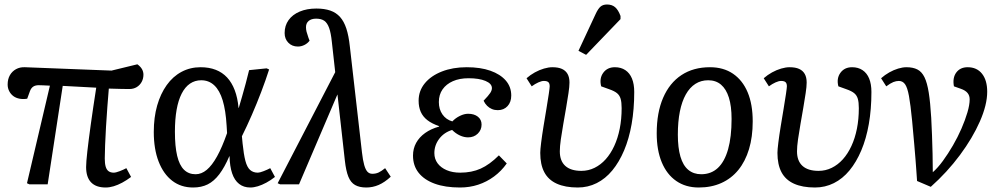

<svg xmlns="http://www.w3.org/2000/svg" viewBox="-20 -820 4464 854"><path d="M450 14Q407 14 385 -9Q363 -32 363 -77Q363 -98 368.5 -147Q374 -196 384 -268Q394 -340 408 -430Q371 -432 334 -434Q297 -436 259 -438L192 0H111L100 -5L202 -439Q182 -440 170.5 -440.5Q159 -441 152 -441Q137 -441 127.5 -434.5Q118 -428 113 -414L101 -381Q83 -378 67 -381Q51 -384 39.5 -392.5Q28 -401 21 -414.5Q14 -428 14 -444Q14 -468 24 -485.5Q34 -503 51.5 -512.5Q69 -522 91 -521L476 -506L591 -534Q605 -524 611.5 -512.5Q618 -501 618 -488Q618 -470 610 -455.5Q602 -441 588 -432.5Q574 -424 555 -424Q544 -424 518.5 -424.5Q493 -425 464 -426Q461 -389 457.5 -344.5Q454 -300 451.5 -255.5Q449 -211 447.5 -174.5Q446 -138 446 -115Q446 -93 450 -79Q454 -65 463 -58.5Q472 -52 486 -52Q495 -52 512 -58.5Q529 -65 542 -72L563 -33Q543 -18 523.5 -7.5Q504 3 485.5 8.5Q467 14 450 14Z M839 14Q785 14 746 -16Q707 -46 685.5 -101.5Q664 -157 664 -233Q664 -298 679 -350.5Q694 -403 721.5 -441.5Q749 -480 787.5 -500.5Q826 -521 872 -521Q910 -521 939.5 -509.5Q969 -498 990 -475.5Q1011 -453 1024 -419Q1037 -385 1041 -340H1042Q1049 -364 1057 -391.5Q1065 -419 1073 -449Q1081 -479 1088 -508L1166 -516L1177 -511Q1162 -464 1142 -411.5Q1122 -359 1100 -308.5Q1078 -258 1056 -214L1059 -182Q1064 -133 1071.5 -104.5Q1079 -76 1092.5 -64Q1106 -52 1127 -52Q1135 -52 1152 -58.5Q1169 -65 1182 -72L1203 -33Q1184 -18 1164.5 -7.5Q1145 3 1127 8.5Q1109 14 1093 14Q1064 14 1043.5 -2Q1023 -18 1012.5 -49Q1002 -80 1001 -125H1000Q979 -76 955.5 -45Q932 -14 904 0Q876 14 839 14ZM850 -45Q876 -45 899.5 -64.5Q923 -84 945.5 -124.5Q968 -165 990 -228L988 -261Q984 -329 970.5 -373.5Q957 -418 933 -440.5Q909 -463 875 -463Q847 -463 825 -448Q803 -433 788 -403.5Q773 -374 765.5 -331.5Q758 -289 758 -234Q758 -169 768 -127Q778 -85 798.5 -65Q819 -45 850 -45Z M1609 14Q1579 14 1559.5 3Q1540 -8 1529.5 -34Q1519 -60 1514 -105L1481 -400L1477 -391L1310 0H1226L1215 -5L1471 -499L1456 -634Q1452 -673 1444 -695.5Q1436 -718 1422.5 -727.5Q1409 -737 1386 -737Q1365 -737 1353 -727Q1341 -717 1341 -699Q1341 -689 1343.5 -679Q1346 -669 1352 -652L1357 -639Q1348 -627 1334 -620Q1320 -613 1305 -613Q1279 -613 1262.5 -630Q1246 -647 1246 -673Q1246 -706 1263.5 -730.5Q1281 -755 1313 -768.5Q1345 -782 1387 -782Q1423 -782 1449 -773Q1475 -764 1492.5 -744.5Q1510 -725 1520.5 -693Q1531 -661 1536 -614L1590 -142Q1594 -107 1600 -86Q1606 -65 1614.5 -56Q1623 -47 1636 -47Q1652 -47 1664.5 -53Q1677 -59 1693 -72L1718 -34Q1691 -9 1664.5 2.5Q1638 14 1609 14Z M2026 14Q1960 14 1913.5 -3Q1867 -20 1842 -51.5Q1817 -83 1817 -128Q1817 -159 1831 -184.5Q1845 -210 1871 -228.5Q1897 -247 1933 -257V-259Q1901 -270 1881 -285.5Q1861 -301 1851.5 -322.5Q1842 -344 1842 -372Q1842 -416 1869.5 -449.5Q1897 -483 1945.5 -502Q1994 -521 2056 -521Q2117 -521 2161 -505.5Q2205 -490 2229.5 -462Q2254 -434 2254 -395Q2254 -366 2237.5 -348Q2221 -330 2194 -330Q2180 -330 2168 -335Q2156 -340 2146.5 -349.5Q2137 -359 2131 -372Q2153 -395 2160.5 -406.5Q2168 -418 2168 -428Q2168 -448 2139.5 -460Q2111 -472 2064 -472Q2024 -472 1994.5 -459Q1965 -446 1948.5 -422.5Q1932 -399 1932 -366Q1932 -334 1948 -311Q1964 -288 1992 -280Q2006 -295 2025.5 -304.5Q2045 -314 2062 -314Q2089 -314 2105.5 -301Q2122 -288 2122 -266Q2122 -242 2105 -225.5Q2088 -209 2062 -209Q2044 -209 2025.5 -217.5Q2007 -226 1991 -242Q1955 -231 1933.5 -202.5Q1912 -174 1912 -139Q1912 -113 1926.5 -93.5Q1941 -74 1967 -63Q1993 -52 2027 -52Q2078 -52 2118 -70Q2158 -88 2199 -129L2234 -93Q2210 -59 2177.5 -35Q2145 -11 2107 1.5Q2069 14 2026 14Z M2550 14Q2494 14 2456.5 -3Q2419 -20 2401 -54Q2383 -88 2383 -140Q2383 -154 2387 -186Q2391 -218 2397.5 -258Q2404 -298 2410.5 -336.5Q2417 -375 2421 -402.5Q2425 -430 2425 -436Q2425 -449 2419 -454.5Q2413 -460 2399 -460Q2389 -460 2374.5 -453.5Q2360 -447 2345 -436L2322 -472Q2339 -487 2359 -498Q2379 -509 2399.5 -515Q2420 -521 2437 -521Q2463 -521 2479.5 -513.5Q2496 -506 2504.5 -491Q2513 -476 2513 -453Q2513 -435 2508.5 -405.5Q2504 -376 2498 -340.5Q2492 -305 2485.5 -268.5Q2479 -232 2474.5 -200Q2470 -168 2470 -147Q2470 -104 2494.5 -82Q2519 -60 2566 -60Q2597 -60 2624.5 -73.5Q2652 -87 2674 -111.5Q2696 -136 2712 -170.5Q2728 -205 2736.5 -247.5Q2745 -290 2745 -339Q2745 -365 2740.5 -380.5Q2736 -396 2724.5 -405.5Q2713 -415 2690 -423L2654 -436Q2645 -471 2663 -496Q2681 -521 2715 -521Q2742 -521 2761.5 -508Q2781 -495 2791 -470.5Q2801 -446 2801 -411Q2801 -334 2789.5 -268.5Q2778 -203 2756 -151Q2734 -99 2703.5 -62Q2673 -25 2634 -5.5Q2595 14 2550 14ZM2587 -576 2553 -594 2629 -757Q2640 -781 2651 -790.5Q2662 -800 2680 -800Q2702 -800 2716 -788Q2730 -776 2740 -749V-735Z M3088 14Q3030 14 2988 -15Q2946 -44 2923.5 -98Q2901 -152 2901 -227Q2901 -319 2929.5 -385Q2958 -451 3011 -486Q3064 -521 3138 -521Q3198 -521 3240.5 -492Q3283 -463 3305.5 -409.5Q3328 -356 3328 -280Q3328 -211 3311.5 -156.5Q3295 -102 3264 -64Q3233 -26 3188.5 -6Q3144 14 3088 14ZM3099 -45Q3143 -45 3173 -73Q3203 -101 3218.5 -156Q3234 -211 3234 -291Q3234 -348 3222 -386Q3210 -424 3187 -443.5Q3164 -463 3130 -463Q3098 -463 3073 -447Q3048 -431 3030.5 -400Q3013 -369 3004 -324Q2995 -279 2995 -221Q2995 -163 3006.5 -123.5Q3018 -84 3041.5 -64.5Q3065 -45 3099 -45Z M3605 14Q3549 14 3511.5 -3Q3474 -20 3456 -54Q3438 -88 3438 -140Q3438 -154 3442 -186Q3446 -218 3452.5 -258Q3459 -298 3465.5 -336.5Q3472 -375 3476 -402.5Q3480 -430 3480 -436Q3480 -449 3474 -454.5Q3468 -460 3454 -460Q3444 -460 3429.5 -453.5Q3415 -447 3400 -436L3377 -472Q3394 -487 3414 -498Q3434 -509 3454.5 -515Q3475 -521 3492 -521Q3518 -521 3534.5 -513.5Q3551 -506 3559.5 -491Q3568 -476 3568 -453Q3568 -435 3563.5 -405.5Q3559 -376 3553 -340.5Q3547 -305 3540.5 -268.5Q3534 -232 3529.5 -200Q3525 -168 3525 -147Q3525 -104 3549.5 -82Q3574 -60 3621 -60Q3652 -60 3679.5 -73.5Q3707 -87 3729 -111.5Q3751 -136 3767 -170.5Q3783 -205 3791.5 -247.5Q3800 -290 3800 -339Q3800 -365 3795.5 -380.5Q3791 -396 3779.5 -405.5Q3768 -415 3745 -423L3709 -436Q3700 -471 3718 -496Q3736 -521 3770 -521Q3797 -521 3816.5 -508Q3836 -495 3846 -470.5Q3856 -446 3856 -411Q3856 -334 3844.5 -268.5Q3833 -203 3811 -151Q3789 -99 3758.5 -62Q3728 -25 3689 -5.5Q3650 14 3605 14Z M4120 11 4059 -15Q4057 -44 4055.5 -65.5Q4054 -87 4052 -112.5Q4050 -138 4046.5 -178Q4043 -218 4037 -283Q4030 -355 4023 -393Q4016 -431 4005.5 -445.5Q3995 -460 3978 -460Q3966 -460 3953.5 -455Q3941 -450 3922 -436L3899 -472Q3916 -487 3935.5 -498Q3955 -509 3975 -515Q3995 -521 4012 -521Q4041 -521 4060.5 -511Q4080 -501 4092 -476.5Q4104 -452 4111 -408Q4118 -364 4122 -296Q4124 -260 4125.5 -219Q4127 -178 4128 -136Q4129 -94 4129 -54Q4151 -73 4174 -104.5Q4197 -136 4218.5 -173Q4240 -210 4256.5 -248Q4273 -286 4283 -320Q4293 -354 4293 -378Q4293 -395 4283.5 -406.5Q4274 -418 4254 -425L4223 -436Q4216 -474 4233.5 -497.5Q4251 -521 4284 -521Q4325 -521 4348 -492Q4371 -463 4371 -412Q4371 -354 4338.5 -280Q4306 -206 4249.5 -130Q4193 -54 4120 11Z"/></svg>

Font: Literata
Style: Italic
Weight: 400
Italic angle: -2°
Designer: Latin by Veronika Burian and Jose Scaglione. Greek by Irene Vlachou. Cyrillic by Vera Evstafieva
Foundry: TypeTogether
Version: Version 3.103;gftools[0.9.29]